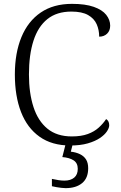

<svg xmlns="http://www.w3.org/2000/svg" viewBox="-20 -744 625 995"><path d="M344 10Q249 10 185 -35.5Q121 -81 89 -163.5Q57 -246 57 -358Q57 -469 91 -551.5Q125 -634 191 -679Q257 -724 353 -724Q422 -724 466 -708.5Q510 -693 530.5 -667Q551 -641 551 -611Q551 -585 535 -569.5Q519 -554 494 -554Q494 -589 481 -618.5Q468 -648 436.5 -666Q405 -684 350 -684Q274 -684 225.5 -645Q177 -606 153.5 -533Q130 -460 130 -358Q130 -262 153.5 -189.5Q177 -117 226 -77Q275 -37 352 -37Q401 -37 435 -49.5Q469 -62 492 -83Q515 -104 530 -127Q537 -123 541.5 -115Q546 -107 546 -95Q546 -81 534 -63Q522 -45 497.5 -28.5Q473 -12 435 -1Q397 10 344 10ZM320 231Q310 231 298 229.5Q286 228 273.5 226Q261 224 249 221V183Q267 187 283 189.5Q299 192 314 192Q346 192 364.5 176.5Q383 161 383 131Q383 101 361.5 87Q340 73 303 70L323 -9H360L347 42Q374 45 394.5 55Q415 65 426 82.5Q437 100 437 128Q437 179 405.5 205Q374 231 320 231Z"/></svg>

Font: Noto Serif Khmer Light
Style: Regular
Weight: 300
Version: Version 2.003